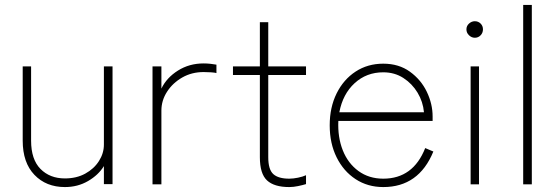

<svg xmlns="http://www.w3.org/2000/svg" viewBox="-20 -747 2256 778"><path d="M243 11Q167 11 119.5 -38.5Q72 -88 72 -177V-478H106V-177Q106 -101 144 -62.5Q182 -24 243 -24Q290 -24 325.5 -43.5Q361 -63 381 -94.5Q401 -126 401 -161V-478H436V-1H401V-74Q379 -38 337 -13.5Q295 11 243 11Z M598 0V-478H634V-388Q655 -432 701 -461Q747 -490 805 -490Q818 -490 832.5 -488.5Q847 -487 857 -485V-451Q850 -453 834.5 -454Q819 -455 805 -455Q757 -455 718.5 -433Q680 -411 657 -375.5Q634 -340 634 -299V0Z M1152 11Q1091 11 1062 -16Q1033 -43 1033 -110V-443H924V-478H1033V-657H1067V-478H1220V-443H1067V-110Q1067 -60 1087.5 -41.5Q1108 -23 1152 -23Q1168 -23 1187.5 -27Q1207 -31 1220 -37V-1Q1207 3 1188 7Q1169 11 1152 11Z M1533 11Q1470 11 1421 -21Q1372 -53 1344 -109.5Q1316 -166 1316 -239Q1316 -312 1344 -368.5Q1372 -425 1421 -457Q1470 -489 1533 -489Q1596 -489 1641 -456.5Q1686 -424 1709.5 -375Q1733 -326 1733 -275V-257H1351Q1348 -191 1369 -138Q1390 -85 1432.5 -54Q1475 -23 1533 -23Q1654 -23 1703 -147L1736 -133Q1677 11 1533 11ZM1355 -292H1698Q1694 -335 1672 -371.5Q1650 -408 1614.5 -431Q1579 -454 1533 -454Q1465 -454 1417 -410Q1369 -366 1355 -292Z M1887 0V-478H1921V0ZM1904 -594Q1891 -594 1880.5 -604Q1870 -614 1870 -628Q1870 -642 1880.5 -651.5Q1891 -661 1904 -661Q1918 -661 1927.5 -651.5Q1937 -642 1937 -628Q1937 -614 1927.5 -604Q1918 -594 1904 -594Z M2100 0V-727H2135V0Z"/></svg>

Font: Zen Kaku Gothic Antique Light
Style: Regular
Weight: 300
Designer: Yoshimichi Ohira
Foundry: Positype
Version: Version 1.001